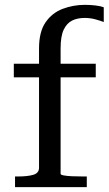

<svg xmlns="http://www.w3.org/2000/svg" viewBox="-20 -772 448 792"><path d="M37 -509H375V-453H37ZM408 -742V-681Q393 -687 372.5 -692.5Q352 -698 329 -698Q300 -698 278 -687.5Q256 -677 243 -650Q230 -623 230 -572V-55Q230 -51 242.5 -48.5Q255 -46 276.5 -45Q298 -44 325 -44H338V0H42V-44H53Q94 -44 117.5 -51Q141 -58 141 -80V-572Q141 -641 168 -680Q195 -719 238.5 -735.5Q282 -752 330 -752Q352 -752 373.5 -749.5Q395 -747 408 -742Z"/></svg>

Font: Roboto Serif 28pt
Style: Regular
Weight: 400
Designer: Greg Gazdowicz
Foundry: Commercial Type
Version: Version 1.008